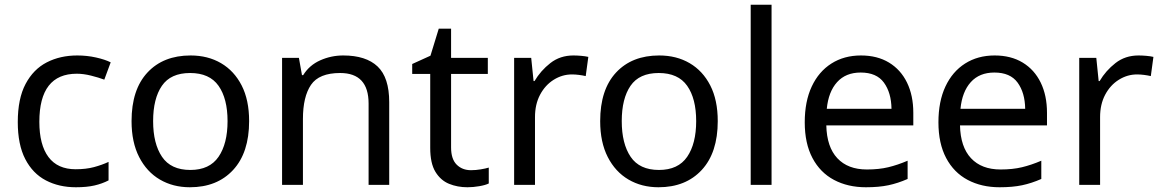

<svg xmlns="http://www.w3.org/2000/svg" viewBox="-20 -780 4901 810"><path d="M300 10Q229 10 173.5 -19Q118 -48 86.5 -109Q55 -170 55 -265Q55 -364 88 -426Q121 -488 177.5 -517Q234 -546 306 -546Q347 -546 385 -537.5Q423 -529 447 -517L420 -444Q396 -453 364 -461Q332 -469 304 -469Q146 -469 146 -266Q146 -169 184.5 -117.5Q223 -66 299 -66Q343 -66 376.5 -75Q410 -84 438 -97V-19Q411 -5 378.5 2.5Q346 10 300 10Z M1031 -269Q1031 -136 963.5 -63Q896 10 781 10Q710 10 654.5 -22.5Q599 -55 567 -117.5Q535 -180 535 -269Q535 -402 602 -474Q669 -546 784 -546Q857 -546 912.5 -513.5Q968 -481 999.5 -419.5Q1031 -358 1031 -269ZM626 -269Q626 -174 663.5 -118.5Q701 -63 783 -63Q864 -63 902 -118.5Q940 -174 940 -269Q940 -364 902 -418Q864 -472 782 -472Q700 -472 663 -418Q626 -364 626 -269Z M1428 -546Q1524 -546 1573 -499.5Q1622 -453 1622 -349V0H1535V-343Q1535 -472 1415 -472Q1326 -472 1292 -422Q1258 -372 1258 -278V0H1170V-536H1241L1254 -463H1259Q1285 -505 1331 -525.5Q1377 -546 1428 -546Z M1967 -62Q1987 -62 2008 -65.5Q2029 -69 2042 -73V-6Q2028 1 2002 5.5Q1976 10 1952 10Q1910 10 1874.5 -4.5Q1839 -19 1817 -55Q1795 -91 1795 -156V-468H1719V-510L1796 -545L1831 -659H1883V-536H2038V-468H1883V-158Q1883 -109 1906.5 -85.5Q1930 -62 1967 -62Z M2399 -546Q2414 -546 2431.5 -544.5Q2449 -543 2462 -540L2451 -459Q2438 -462 2422.5 -464Q2407 -466 2393 -466Q2352 -466 2316 -443.5Q2280 -421 2258.5 -380.5Q2237 -340 2237 -286V0H2149V-536H2221L2231 -438H2235Q2261 -482 2302 -514Q2343 -546 2399 -546Z M3008 -269Q3008 -136 2940.5 -63Q2873 10 2758 10Q2687 10 2631.5 -22.5Q2576 -55 2544 -117.5Q2512 -180 2512 -269Q2512 -402 2579 -474Q2646 -546 2761 -546Q2834 -546 2889.5 -513.5Q2945 -481 2976.5 -419.5Q3008 -358 3008 -269ZM2603 -269Q2603 -174 2640.5 -118.5Q2678 -63 2760 -63Q2841 -63 2879 -118.5Q2917 -174 2917 -269Q2917 -364 2879 -418Q2841 -472 2759 -472Q2677 -472 2640 -418Q2603 -364 2603 -269Z M3235 0H3147V-760H3235Z M3612 -546Q3681 -546 3730.5 -516Q3780 -486 3806.5 -431.5Q3833 -377 3833 -304V-251H3466Q3468 -160 3512.5 -112.5Q3557 -65 3637 -65Q3688 -65 3727.5 -74.5Q3767 -84 3809 -102V-25Q3768 -7 3728 1.5Q3688 10 3633 10Q3557 10 3498.5 -21Q3440 -52 3407.5 -113.5Q3375 -175 3375 -264Q3375 -352 3404.5 -415Q3434 -478 3487.5 -512Q3541 -546 3612 -546ZM3611 -474Q3548 -474 3511.5 -433.5Q3475 -393 3468 -321H3741Q3740 -389 3709 -431.5Q3678 -474 3611 -474Z M4176 -546Q4245 -546 4294.5 -516Q4344 -486 4370.5 -431.5Q4397 -377 4397 -304V-251H4030Q4032 -160 4076.5 -112.5Q4121 -65 4201 -65Q4252 -65 4291.5 -74.5Q4331 -84 4373 -102V-25Q4332 -7 4292 1.5Q4252 10 4197 10Q4121 10 4062.5 -21Q4004 -52 3971.5 -113.5Q3939 -175 3939 -264Q3939 -352 3968.5 -415Q3998 -478 4051.5 -512Q4105 -546 4176 -546ZM4175 -474Q4112 -474 4075.5 -433.5Q4039 -393 4032 -321H4305Q4304 -389 4273 -431.5Q4242 -474 4175 -474Z M4783 -546Q4798 -546 4815.5 -544.5Q4833 -543 4846 -540L4835 -459Q4822 -462 4806.5 -464Q4791 -466 4777 -466Q4736 -466 4700 -443.5Q4664 -421 4642.5 -380.5Q4621 -340 4621 -286V0H4533V-536H4605L4615 -438H4619Q4645 -482 4686 -514Q4727 -546 4783 -546Z"/></svg>

Font: Noto Sans Kharoshthi
Style: Regular
Weight: 400
Designer: Monotype Design Team
Foundry: Monotype Imaging Inc.
Version: Version 2.004; ttfautohint (v1.8.4.7-5d5b)